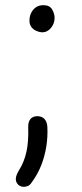

<svg xmlns="http://www.w3.org/2000/svg" viewBox="-20 -548 318 742"><path d="M72 174Q63 174 56 170Q49 166 45 159Q41 152 41 144Q41 136 45 126.5Q49 117 54 109Q73 79 82 39.5Q91 0 89 -58Q89 -79 98.5 -89Q108 -99 124 -99Q142 -99 152 -88Q162 -77 163 -58Q165 -20 159 18Q153 56 139 91.5Q125 127 101 159Q95 168 87 171Q79 174 72 174ZM142 -423Q130 -424 118.5 -429.5Q107 -435 100 -445.5Q93 -456 94 -471Q94 -483 99.5 -496Q105 -509 117 -518.5Q129 -528 148 -528Q172 -528 181.5 -511.5Q191 -495 191 -479Q191 -457 177 -440Q163 -423 142 -423Z"/></svg>

Font: Playpen Sans Light
Style: Regular
Weight: 300
Designer: Laura Meseguer, Veronika Burian, José Scaglione
Foundry: TypeTogether
Version: Version 1.001